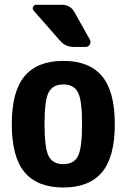

<svg xmlns="http://www.w3.org/2000/svg" viewBox="-20 -790 540 819"><path d="M187.5 -124Q205.1 -89.8 250 -89.8Q294.9 -89.8 312.5 -124Q330.1 -158.2 330.1 -260.3Q330.1 -362.3 312.5 -396Q294.9 -429.7 250 -429.7Q205.1 -429.7 187.5 -396Q169.9 -362.3 169.9 -260.3Q169.9 -158.2 187.5 -124ZM85 -465.3Q139.6 -530.3 250 -530.3Q360.4 -530.3 415 -465.3Q469.7 -400.4 469.7 -260.3Q469.7 -120.1 415 -55.2Q360.4 9.8 250 9.8Q139.6 9.8 85 -55.2Q30.3 -120.1 30.3 -260.3Q30.3 -400.4 85 -465.3ZM245.1 -769.5Q279.3 -769.5 296.9 -739.3L363.3 -621.1Q369.1 -611.3 363.3 -600.6Q357.4 -589.8 344.7 -589.8H294.9Q258.8 -589.8 236.3 -616.2L124 -744.1Q117.2 -752 121.1 -760.7Q125 -769.5 134.8 -769.5Z"/></svg>

Font: Rounded-L Mgen+ 1mn bold
Style: Bold
Weight: 700
Designer: [Source Han Sans]
Ryoko NISHIZUKA  (kana & ideographs); Paul D. Hunt (Latin, Greek & Cyrillic); Wenlong ZHANG  (bopomofo
Version: Version 1.059.20150602